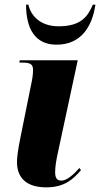

<svg xmlns="http://www.w3.org/2000/svg" viewBox="-20 -795 430 825"><path d="M223 -603C327 -603 376 -679 390 -775H379C358 -727 331 -682 232 -682C152 -682 112 -729 102 -775H92C92 -671 131 -603 223 -603ZM179 10C256 10 294 -24 328 -64L321 -73C300 -49 269 -19 244 -19C222 -19 217 -34 217 -55C217 -78 221 -105 230 -145L314 -536H65L63 -526H76C114 -526 122 -517 122 -493C122 -473 118 -451 113 -428L69 -210C56 -147 53 -117 53 -99C53 -26 99 10 179 10Z"/></svg>

Font: Noto Serif Display Condensed Black
Style: Italic
Weight: 900
Width: 3
Italic angle: -12°
Designer: Monotype Design Team
Foundry: Monotype Imaging Inc.
Version: Version 2.009